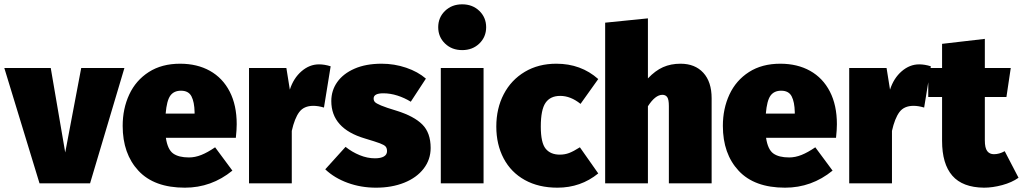

<svg xmlns="http://www.w3.org/2000/svg" viewBox="-35 -849 4736 889"><path d="M382 0H148L-15 -534H200L267 -143L341 -534H541Z M1057 -211H733Q741 -157 766.5 -138.5Q792 -120 840 -120Q868 -120 897 -131.5Q926 -143 961 -167L1041 -59Q944 20 821 20Q679 20 606 -58.5Q533 -137 533 -266Q533 -346 563.5 -411.5Q594 -477 654 -515.5Q714 -554 799 -554Q878 -554 937 -521Q996 -488 1028.5 -425Q1061 -362 1061 -274Q1061 -249 1057 -211ZM866 -330Q865 -377 851.5 -403Q838 -429 803 -429Q770 -429 753.5 -406Q737 -383 732 -323H866Z M1496 -542 1465 -351Q1438 -359 1416 -359Q1372 -359 1350.5 -330Q1329 -301 1316 -243V0H1118V-534H1291L1307 -434Q1324 -487 1361 -519Q1398 -551 1442 -551Q1468 -551 1496 -542Z M1937 -485 1867 -378Q1838 -396 1805 -406.5Q1772 -417 1740 -417Q1695 -417 1695 -393Q1695 -383 1701 -376.5Q1707 -370 1729.5 -360.5Q1752 -351 1802 -336Q1882 -311 1920.5 -272.5Q1959 -234 1959 -164Q1959 -110 1926.5 -68Q1894 -26 1836.5 -3Q1779 20 1706 20Q1636 20 1574.5 -2.5Q1513 -25 1471 -65L1565 -169Q1595 -145 1630.5 -130.5Q1666 -116 1701 -116Q1728 -116 1742.5 -124.5Q1757 -133 1757 -149Q1757 -163 1750.5 -170.5Q1744 -178 1724 -185.5Q1704 -193 1654 -208Q1499 -254 1499 -381Q1499 -430 1526.5 -469Q1554 -508 1606.5 -531Q1659 -554 1732 -554Q1791 -554 1845.5 -535.5Q1900 -517 1937 -485Z M2204 0H2006V-534H2204ZM2216 -723Q2216 -678 2184.5 -647.5Q2153 -617 2105 -617Q2057 -617 2025.5 -647.5Q1994 -678 1994 -723Q1994 -768 2025.5 -798.5Q2057 -829 2105 -829Q2153 -829 2184.5 -798.5Q2216 -768 2216 -723Z M2735 -483 2653 -368Q2607 -405 2559 -405Q2513 -405 2491 -373Q2469 -341 2469 -263Q2469 -188 2491.5 -160.5Q2514 -133 2557 -133Q2580 -133 2600 -140.5Q2620 -148 2650 -167L2735 -46Q2654 20 2546 20Q2459 20 2395 -15.5Q2331 -51 2297 -115.5Q2263 -180 2263 -263Q2263 -347 2297.5 -413Q2332 -479 2395 -516.5Q2458 -554 2541 -554Q2655 -554 2735 -483Z M3260 -394V0H3062V-358Q3062 -388 3054.5 -399Q3047 -410 3032 -410Q2999 -410 2965 -357V0H2767V-744L2965 -764V-486Q2999 -522 3035 -538Q3071 -554 3116 -554Q3183 -554 3221.5 -512Q3260 -470 3260 -394Z M3836 -211H3512Q3520 -157 3545.5 -138.5Q3571 -120 3619 -120Q3647 -120 3676 -131.5Q3705 -143 3740 -167L3820 -59Q3723 20 3600 20Q3458 20 3385 -58.5Q3312 -137 3312 -266Q3312 -346 3342.5 -411.5Q3373 -477 3433 -515.5Q3493 -554 3578 -554Q3657 -554 3716 -521Q3775 -488 3807.5 -425Q3840 -362 3840 -274Q3840 -249 3836 -211ZM3645 -330Q3644 -377 3630.5 -403Q3617 -429 3582 -429Q3549 -429 3532.5 -406Q3516 -383 3511 -323H3645Z M4275 -542 4244 -351Q4217 -359 4195 -359Q4151 -359 4129.5 -330Q4108 -301 4095 -243V0H3897V-534H4070L4086 -434Q4103 -487 4140 -519Q4177 -551 4221 -551Q4247 -551 4275 -542Z M4681 -26Q4650 -4 4605.5 8Q4561 20 4521 20Q4422 19 4374.5 -35.5Q4327 -90 4327 -197V-400H4263V-534H4327V-646L4525 -669V-534H4645L4625 -400H4525V-199Q4525 -164 4536 -149.5Q4547 -135 4567 -135Q4592 -135 4617 -149Z"/></svg>

Font: FiraGO Heavy
Style: Regular
Weight: 900
Designer: bBox Type
Foundry: bBox Type GmbH
Version: Version 1.001